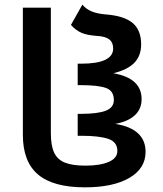

<svg xmlns="http://www.w3.org/2000/svg" viewBox="-20 -793 699 823"><path d="M78 -215V-760H198V-222Q198 -169 212 -139Q226 -109 258 -96Q290 -83 346 -83Q409 -83 446 -99Q483 -115 483 -146Q483 -185 443.5 -198Q404 -211 329 -211H313V-305H327Q399 -305 433.5 -318.5Q468 -332 468 -364Q468 -404 434 -416Q400 -428 328 -428H313V-520H327Q465 -520 465 -585Q465 -611 448.5 -624Q432 -637 396 -639Q353 -642 329 -652.5Q305 -663 284 -686L333 -773Q349 -754 373 -744Q397 -734 435 -731Q512 -725 548.5 -694.5Q585 -664 585 -603Q585 -554 556 -524Q527 -494 466 -479Q587 -458 587 -368Q587 -326 558 -299Q529 -272 474 -262Q538 -252 571 -222Q604 -192 604 -142Q604 -71 534.5 -30.5Q465 10 344 10Q208 10 143 -45Q78 -100 78 -215Z"/></svg>

Font: Noto Sans Georgian Medium
Style: Regular
Weight: 500
Designer: Monotype Design team
Foundry: Monotype Imaging Inc.
Version: Version 1.000